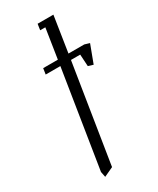

<svg xmlns="http://www.w3.org/2000/svg" viewBox="-199 -636 735 896"><g transform="rotate(-30 169.0 -188.0)"><path d="M81.1 170.9 164.1 -352.1H85L89.8 -383.8H168.9L193.8 -543.9H166L170.9 -576.2H255.9L226.1 -383.8H311L337.9 -376L301.8 -279.8L274.9 -288.1L271 -352.1H221.2L137.2 176.8L86.9 200.2Z"/></g></svg>

Font: Gawaa
Style: Italic
Weight: 400
Designer: T. Christopher White
Version: Version 1.0